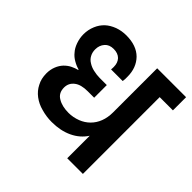

<svg xmlns="http://www.w3.org/2000/svg" viewBox="-183 -933 1117 1117"><g transform="rotate(45 375.5 -374.5)"><path d="M299.8 -85Q255.9 -85 213.9 -97.2Q174.3 -107.4 143.1 -130.9Q112.3 -154.3 96.2 -187Q78.1 -219.7 78.1 -264.2Q78.1 -294.9 88.9 -321.8Q98.6 -346.2 116.2 -365.2Q134.8 -383.8 153.8 -393.1Q176.8 -404.3 194.8 -408.2V-412.1Q172.4 -417.5 148.9 -431.2Q124 -445.3 108.9 -464.8Q91.8 -483.4 81.1 -513.2Q69.8 -544.4 69.8 -577.1Q69.8 -614.3 84 -647.9Q97.2 -679.7 121.1 -702.1Q143.6 -723.1 179.2 -736.8Q213.4 -749 251 -749Q335 -749 380.9 -703.1Q425.8 -656.7 425.8 -584V-564.9Q425.3 -562 424.8 -555.2Q424.3 -548.3 423.8 -545.9H328.1Q329.1 -551.8 329.1 -560.1V-567.9Q329.1 -600.6 310.1 -621.1Q290 -641.1 254.9 -641.1Q219.2 -641.1 200.2 -619.1Q180.2 -596.2 180.2 -563Q180.2 -538.1 190.9 -519Q200.7 -500 221.2 -487.8Q240.2 -475.6 264.2 -470.2Q292 -463.9 315.9 -463.9H375V-359.9H321.8Q266.6 -359.9 238.8 -337.9Q209 -315.4 209 -277.8Q209 -232.9 244.1 -212.9Q278.3 -191.9 332 -191.9Q368.7 -191.9 405.8 -206.1Q439 -219.2 462.9 -243.2Q487.3 -267.6 500 -300.8Q513.2 -335 513.2 -377V-740.2H751V-631.8H642.1V0H513.2V-185.1Q481.9 -136.7 426.8 -110.8Q372.1 -85 299.8 -85Z"/></g></svg>

Font: PoppinsZ SemiBold
Style: Regular
Weight: 600
Designer: Ninad Kale (Devanagari), Jonny Pinhorn (Latin)
Foundry: Indian Type Foundry
Version: Version 3.002;FEAKit 1.0